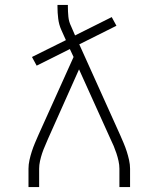

<svg xmlns="http://www.w3.org/2000/svg" viewBox="-20 -755 640 775"><path d="M95 0V-74Q95 -91 99 -109Q103 -127 108.5 -144Q114 -161 121 -177.5Q128 -194 135 -210L277 -525L262 -557L128 -490L109 -525L246 -593L228 -633Q218 -655 215 -679.5Q212 -704 212 -728V-735H254V-728Q254 -708 256 -687.5Q258 -667 267 -649L283 -612L431 -686L450 -651L300 -576L465 -210Q472 -194 479 -177.5Q486 -161 491.5 -144Q497 -127 501 -109Q505 -91 505 -74V0H462V-74Q462 -89 458.5 -105Q455 -121 450 -136Q445 -151 439 -165.5Q433 -180 426 -194L299 -475L174 -195Q168 -180 161.5 -165.5Q155 -151 150 -136Q145 -121 141.5 -105Q138 -89 138 -74V0Z"/></svg>

Font: Iosevka Curly XLtEx
Style: Regular
Weight: 200
Width: 7
Monospace: yes
Designer: Belleve Invis
Foundry: Belleve Invis
Version: Version 11.1.0; ttfautohint (v1.8.3)